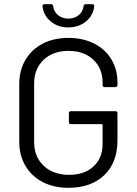

<svg xmlns="http://www.w3.org/2000/svg" viewBox="-20 -889 653 917"><path d="M307 8Q237 8 184 -19.5Q131 -47 101.5 -97Q72 -147 72 -212V-488Q72 -553 101.5 -603Q131 -653 184 -680.5Q237 -708 307 -708Q376 -708 429.5 -681Q483 -654 512 -605.5Q541 -557 541 -496V-483Q541 -473 531 -473H480Q470 -473 470 -483V-495Q470 -562 425.5 -604Q381 -646 307 -646Q233 -646 188 -603Q143 -560 143 -490V-210Q143 -140 189 -97Q235 -54 310 -54Q383 -54 426.5 -94Q470 -134 470 -201V-292Q470 -296 466 -296H319Q309 -296 309 -306V-348Q309 -358 319 -358H531Q541 -358 541 -348V-219Q541 -112 477.5 -52Q414 8 307 8ZM306 -758Q257 -758 222.5 -786.5Q188 -815 183 -859Q183 -869 193 -869H223Q233 -869 234 -859Q237 -833 257.5 -816.5Q278 -800 306 -800Q335 -800 355.5 -816.5Q376 -833 379 -859Q380 -869 390 -869H420Q430 -869 430 -860Q426 -816 391 -787Q356 -758 306 -758Z"/></svg>

Font: LinhAnh
Style: Regular
Weight: 400
Designer: Jeremy Tribby
Foundry: Tribby Type
Version: Version 1.408